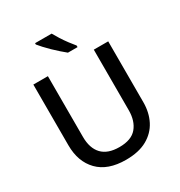

<svg xmlns="http://www.w3.org/2000/svg" viewBox="-216 -1089 1168 1246"><g transform="rotate(-30 368.0 -465.5)"><path d="M365 10Q229 10 158 -63Q87 -136 87 -259V-714H196V-259Q196 -174 239 -128.5Q282 -83 369 -83Q459 -83 499.5 -131.5Q540 -180 540 -260V-714H648V-258Q648 -181 617 -120.5Q586 -60 523.5 -25Q461 10 365 10ZM355 -941Q367 -919 384.5 -891.5Q402 -864 421.5 -838Q441 -812 457 -793V-781H385Q368 -795 345.5 -814.5Q323 -834 301 -855.5Q279 -877 260.5 -897Q242 -917 231 -931V-941Z"/></g></svg>

Font: Noto Sans Symbols Medium
Style: Regular
Weight: 500
Version: Version 2.002